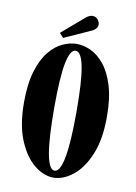

<svg xmlns="http://www.w3.org/2000/svg" viewBox="-78 -700 539 763"><g transform="rotate(10 192.0 -319.0)"><path d="M191 11Q152.5 11 114.2 -19.2Q76 -49.5 50.2 -110.5Q24.5 -171.5 24.5 -263.5Q24.5 -338.5 40 -389.5Q55.5 -440.5 80.5 -471.2Q105.5 -502 134.8 -515.2Q164 -528.5 191 -528.5Q218.5 -528.5 247.8 -515.2Q277 -502 302.2 -471.2Q327.5 -440.5 343.2 -389.5Q359 -338.5 359 -263.5Q359 -171.5 333.2 -110.5Q307.5 -49.5 268.8 -19.2Q230 11 191 11ZM191 -17Q236.5 -17 236.5 -263.5Q236.5 -386 225.2 -443.5Q214 -501 191 -501Q169 -501 157.8 -443.5Q146.5 -386 146.5 -263.5Q146.5 -17 191 -17ZM133 -542.5 117 -560 206 -636.5Q220.5 -649 234 -649Q250.5 -649 259 -633Q263 -627 263 -619.5Q263 -599.5 235 -588.5Z"/></g></svg>

Font: Imbue 50pt
Style: Bold
Weight: 700
Designer: Tyler Finck
Foundry: Etcetera Type Company
Version: Version 1.102; ttfautohint (v1.8.3)